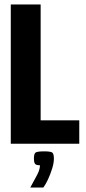

<svg xmlns="http://www.w3.org/2000/svg" viewBox="-20 -640 384 855"><path d="M28 -620H161V-104H333V0H28ZM115 195Q134 161 146 137.5Q158 114 158 96Q139 96 135 88Q131 80 131 67Q131 47 137 40.5Q143 34 177 34Q208 34 214 40.5Q220 47 220 67Q220 86 212 111.5Q204 137 193.5 159.5Q183 182 173 195Z"/></svg>

Font: Smooch Sans ExtraBold
Style: Regular
Weight: 800
Designer: Robert E. Leuschke
Foundry: Robert E. Leuschke
Version: Version 1.010